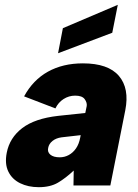

<svg xmlns="http://www.w3.org/2000/svg" viewBox="-20 -770 572 797"><path d="M285 0 286 -62Q253 -31 221 -12Q189 7 141 7Q97 7 63.5 -9.5Q30 -26 14.5 -58Q-1 -90 8 -136Q20 -198 72 -238Q124 -278 221 -289L334 -301L340 -330Q342 -344 331.5 -358.5Q321 -373 292 -373Q266 -373 244 -359Q222 -345 210 -320L80 -370Q117 -438 179 -472.5Q241 -507 324 -507Q429 -507 473.5 -455Q518 -403 500 -312L438 0ZM315 -209 236 -200Q213 -197 198 -185Q183 -173 180 -156Q176 -139 189 -128Q202 -117 228 -117Q248 -117 265.5 -126.5Q283 -136 295.5 -154Q308 -172 313 -199ZM469 -750 446 -634 221 -549 241 -653Z"/></svg>

Font: Albert Sans Black
Style: Italic
Weight: 900
Italic angle: -11.25°
Designer: Andreas Rasmussen
Foundry: a.Foundry
Version: Version 1.025